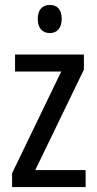

<svg xmlns="http://www.w3.org/2000/svg" viewBox="-20 -758 393 778"><path d="M182 -738C152 -738 133 -719 133 -681C133 -644 152 -624 182 -624C211 -624 230 -644 230 -681C230 -719 212 -738 182 -738ZM327 0V-69H123L320 -476V-537H41V-468H228L29 -56V0Z"/></svg>

Font: Noto Sans Khmer Condensed
Style: Regular
Weight: 400
Width: 3
Designer: Danh Hong and the Monotype Design Team
Foundry: Monotype Imaging Inc.
Version: Version 2.004